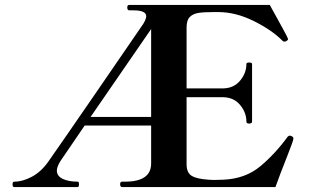

<svg xmlns="http://www.w3.org/2000/svg" viewBox="-20 -760 1266 780"><path d="M1172 -197Q1172 -189 1147 -126Q1116 -48 1099 0H476Q468 0 468 -12Q468 -22 476 -22H488Q594 -22 594 -96V-250H324L266 -165L225 -105Q211 -82 211 -67Q211 -45 234.5 -33.5Q258 -22 295 -22Q299 -22 300 -19Q301 -16 301 -12Q301 0 295 0H38Q34 0 32.5 -3Q31 -6 31 -12Q31 -22 38 -22Q72 -22 109.5 -42Q147 -62 176 -103Q246 -203 369 -382Q492 -561 562 -663Q574 -683 574 -694Q574 -718 522 -718H505Q497 -718 497 -730Q497 -740 505 -740H1076Q1146 -614 1149 -605Q1150 -603 1150 -600Q1150 -598 1147 -596Q1144 -594 1143 -593Q1140 -591 1136 -591Q1131 -591 1128 -594Q1086 -637 1012 -674Q938 -711 866 -711H849Q808 -711 786 -707.5Q764 -704 751 -691Q738 -678 738 -649V-401H815H888Q930 -402 955.5 -432.5Q981 -463 981 -500Q981 -506 992 -506Q1004 -506 1004 -500V-266Q1004 -258 992 -258Q981 -258 981 -266Q981 -303 955.5 -333.5Q930 -364 888 -365H815H738V-93Q738 -58 759 -45.5Q780 -33 827 -30Q837 -29 853 -29Q873 -29 888 -30Q977 -34 1037.5 -84.5Q1098 -135 1149 -205Q1153 -209 1158 -209Q1160 -209 1164 -207Q1172 -204 1172 -197ZM594 -285V-642L348 -285Z"/></svg>

Font: Shippori Mincho ExtraBold
Style: Regular
Weight: 800
Designer: FONTDASU
Foundry: FONTDASU / Google Inc. / but / Adobe
Version: Version 3.110; ttfautohint (v1.8.3)